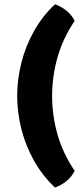

<svg xmlns="http://www.w3.org/2000/svg" viewBox="-20 -714 370 877"><path d="M231 142.5Q174.5 89.5 136 21.2Q97.5 -47 78 -123.2Q58.5 -199.5 58.5 -276Q58.5 -352.5 78 -428.8Q97.5 -505 136 -573.2Q174.5 -641.5 231 -694.5Q257.5 -685.5 282 -666.5Q306.5 -647.5 321 -618.5Q267.5 -539.5 242.8 -452.5Q218 -365.5 218 -276Q218 -186.5 242.8 -99.5Q267.5 -12.5 321 66Q306.5 95.5 282 114.5Q257.5 133.5 231 142.5Z"/></svg>

Font: Signika SC
Style: Bold
Weight: 700
Designer: Anna Giedryś
Foundry: Anna Giedryś
Version: Version 2.000; ttfautohint (v1.8.3) -l 8 -r 50 -G 200 -x 9 -